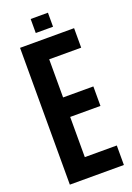

<svg xmlns="http://www.w3.org/2000/svg" viewBox="-173 -992 728 1055"><g transform="rotate(-20 191.0 -464.5)"><path d="M43 0V-800H359V-686H172V-463H349V-349H172V-114H359V0ZM152 -847V-929H253V-847Z"/></g></svg>

Font: Big Shoulders Display ExtraBold
Style: Regular
Weight: 800
Designer: Patric King
Foundry: XO Type Co
Version: Version 1.000; ttfautohint (v1.8.2)